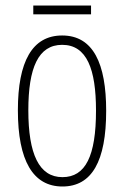

<svg xmlns="http://www.w3.org/2000/svg" viewBox="-20 -668 452 698"><path d="M311 -648H101V-616H311ZM366 -265C366 -437 319 -539 206 -539C97 -539 45 -444 45 -267C45 -84 100 10 207 10C314 10 366 -82 366 -265ZM83 -267C83 -421 119 -505 206 -505C296 -505 329 -416 329 -266C329 -101 291 -24 207 -24C122 -24 83 -108 83 -267Z"/></svg>

Font: Noto Sans Ethiopic ExtraCondensed ExtraLight
Style: Regular
Weight: 200
Width: 2
Designer: Monotype Design Team
Foundry: Monotype Imaging Inc.
Version: Version 2.102